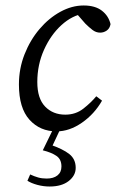

<svg xmlns="http://www.w3.org/2000/svg" viewBox="-20 -468 423 700"><path d="M186 11Q126 11 87.5 -31.5Q49 -74 49 -160Q49 -218 69.5 -270Q90 -322 124 -362Q158 -402 200 -425Q242 -448 285 -448Q327 -448 351.5 -429Q376 -410 383 -380Q380 -364 369 -356.5Q358 -349 345 -349Q330 -349 317 -359Q304 -369 291 -382L250 -429L288 -419Q243 -412 204 -376.5Q165 -341 140.5 -286.5Q116 -232 116 -169Q116 -109 144.5 -79.5Q173 -50 218 -50Q256 -50 284 -72Q312 -94 331 -117L352 -101Q324 -52 278.5 -20.5Q233 11 186 11ZM136 80 175 0H201L164 79L162 59Q209 75 232.5 93.5Q256 112 256 144Q256 172 230.5 192Q205 212 161 212Q138 212 116 206Q94 200 80 191L90 168Q105 175 119 179Q133 183 150 183Q175 183 189.5 171.5Q204 160 204 139Q204 113 186 100.5Q168 88 136 80Z"/></svg>

Font: Lisu Bosa ExtraLight
Style: Italic
Weight: 200
Italic angle: -19°
Designer: David Morse, Annie Olsen, Victor Gaultney, Frank Grießhammer (Latin)
Foundry: SIL International
Version: Version 2.000